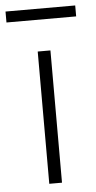

<svg xmlns="http://www.w3.org/2000/svg" viewBox="-88 -719 376 752"><g transform="rotate(-5 100.0 -343.5)"><path d="M75 0V-520H125V0ZM-37 -644V-687H237V-644Z"/></g></svg>

Font: Lexend Deca ExtraLight
Style: Regular
Weight: 200
Designer: Bonnie Shaver-Troup, Thomas Jockin
Foundry: Lexend
Version: Version 1.008; ttfautohint (v1.8.4.7-5d5b)